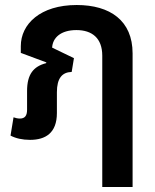

<svg xmlns="http://www.w3.org/2000/svg" viewBox="-20 -549 619 766"><path d="M100 9C161 9 207 -18 207 -98V-181C207 -237 228 -261 266 -262L275 -317L188 -359C190 -398 222 -429 285 -429C347 -429 388 -397 388 -327V197H509V-336C509 -467 419 -529 286 -529C141 -529 63 -453 63 -365V-338L165 -300L164 -297C113 -284 88 -252 88 -186V-111C88 -87 79 -76 59 -76C51 -76 42 -78 34 -81L22 -8C43 3 69 9 100 9Z"/></svg>

Font: Noto Sans Thai UI SemCond SemBd
Style: Regular
Weight: 600
Width: 4
Designer: Monotype Design Team
Foundry: Monotype Imaging Inc.
Version: Version 2.000